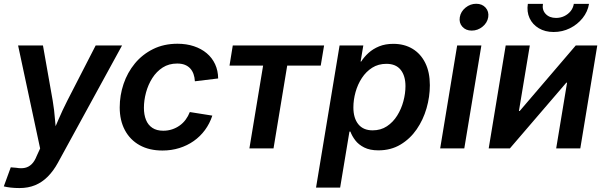

<svg xmlns="http://www.w3.org/2000/svg" viewBox="-34 -772 3147 999"><path d="M-14.2 197.8 22 98.6 51.8 101.1Q76.2 105.5 95.7 101.3Q115.2 97.2 130.6 82.3Q146 67.4 156.7 40L174.8 0.5L60.1 -535.6H189.5L240.2 -248.5Q248.5 -199.2 252.2 -149.9Q255.9 -100.6 261.2 -49.8H227.1Q249 -100.6 270.3 -150.1Q291.5 -199.7 316.4 -248.5L463.9 -535.6H601.1L267.1 75.2Q244.1 117.2 214.8 146.7Q185.5 176.3 149.2 191.4Q112.8 206.5 67.4 206.5Q43.5 206.5 22 204.1Q0.5 201.7 -14.2 197.8Z M811.5 11.2Q742.2 11.2 692.4 -16.6Q642.6 -44.4 615.7 -95Q588.9 -145.5 588.9 -212.9Q588.9 -275.9 608.9 -335.2Q628.9 -394.5 667.7 -441.7Q706.5 -488.8 762.5 -516.6Q818.4 -544.4 889.6 -544.4Q936 -544.4 974.9 -531.5Q1013.7 -518.6 1041.7 -494.9Q1069.8 -471.2 1085.2 -438Q1100.6 -404.8 1101.1 -363.8L980 -349.1Q979 -369.6 972.9 -386.7Q966.8 -403.8 955.6 -416Q944.3 -428.2 927.7 -434.8Q911.1 -441.4 887.7 -441.4Q844.7 -441.4 812.5 -420.7Q780.3 -399.9 758.5 -365.7Q736.8 -331.5 725.8 -290.8Q714.8 -250 714.8 -210.9Q714.8 -175.3 725.6 -148.4Q736.3 -121.6 758.8 -106.7Q781.2 -91.8 815.4 -91.8Q839.8 -91.8 861.3 -98.9Q882.8 -106 900.6 -118.7Q918.5 -131.3 931.9 -149.4Q945.3 -167.5 953.6 -189L1070.8 -170.4Q1057.1 -128.9 1032.5 -95.5Q1007.8 -62 974.1 -38.3Q940.4 -14.6 899.2 -1.7Q857.9 11.2 811.5 11.2Z M1263.7 0 1335 -430.7H1160.2L1177.2 -535.6H1652.3L1634.8 -430.7H1460.4L1389.2 0Z M1610.4 204.1 1732.9 -535.6H1856.4L1842.3 -451.7H1845.2Q1860.4 -475.6 1883.5 -496.6Q1906.7 -517.6 1938.7 -530.8Q1970.7 -543.9 2012.7 -543.9Q2069.3 -543.9 2112.1 -518.3Q2154.8 -492.7 2178.7 -444.6Q2202.6 -396.5 2202.6 -328.6Q2202.6 -268.6 2185.3 -208.5Q2168 -148.4 2134 -99.1Q2100.1 -49.8 2050 -19.8Q2000 10.3 1934.6 10.3Q1890.6 10.3 1861.1 -4.6Q1831.5 -19.5 1814.5 -42Q1797.4 -64.5 1789.1 -87.4H1784.2L1735.8 204.1ZM1904.8 -93.8Q1947.3 -93.8 1979.2 -115Q2011.2 -136.2 2032.7 -170.7Q2054.2 -205.1 2064.9 -245.4Q2075.7 -285.6 2075.7 -323.7Q2075.7 -377.4 2050.8 -408.7Q2025.9 -439.9 1976.6 -439.9Q1934.6 -439.9 1902.6 -419.7Q1870.6 -399.4 1848.9 -366.2Q1827.1 -333 1815.9 -292.7Q1804.7 -252.4 1804.7 -212.9Q1804.7 -157.7 1830.3 -125.7Q1856 -93.8 1904.8 -93.8Z M2256.3 0 2344.7 -535.6H2470.7L2381.8 0ZM2420.4 -612.8Q2389.6 -612.8 2371.6 -633.1Q2353.5 -653.3 2358.4 -682.6Q2363.3 -711.9 2388.2 -732.2Q2413.1 -752.4 2443.8 -752.4Q2474.6 -752.4 2492.7 -732.2Q2510.7 -711.9 2506.3 -682.6Q2501.5 -653.3 2476.6 -633.1Q2451.7 -612.8 2420.4 -612.8Z M2985.4 0H2859.9L2916.5 -341.8H2912.6L2619.1 0H2508.8L2597.2 -535.6H2722.7L2666 -194.3H2669.9L2961.9 -535.6H3073.7ZM2846.7 -605.5Q2802.2 -605.5 2769.5 -625Q2736.8 -644.5 2721.4 -677.7Q2706.1 -710.9 2712.4 -752H2791Q2785.6 -720.2 2805.2 -699.5Q2824.7 -678.7 2859.4 -678.7Q2882.3 -678.7 2902.1 -688.2Q2921.9 -697.8 2935.1 -714.1Q2948.2 -730.5 2951.7 -752H3030.8Q3023.9 -710.9 2997.3 -677.7Q2970.7 -644.5 2931.4 -625Q2892.1 -605.5 2846.7 -605.5Z"/></svg>

Font: Inter 20pt SemiBold
Style: Italic
Weight: 600
Italic angle: -9.3988°
Version: Version 4.001;git-66647c0bb